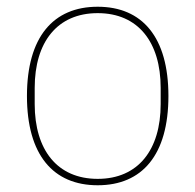

<svg xmlns="http://www.w3.org/2000/svg" viewBox="-20 -538 580 570"><path d="M270 12C402 12 480 -78 480 -253C480 -428 402 -518 270 -518C138 -518 60 -428 60 -253C60 -78 138 12 270 12ZM270 -7C150 -7 83 -93 83 -229V-277C83 -413 150 -499 270 -499C390 -499 457 -413 457 -277V-229C457 -93 390 -7 270 -7Z"/></svg>

Font: IBM Plex Sans Thai Looped Thin
Style: Regular
Weight: 100
Designer: Mike Abbink, Paul van der Laan, Pieter van Rosmalen, Ben Mitchell, Mark Frömberg
Foundry: Bold Monday
Version: Version 1.1